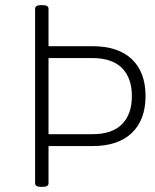

<svg xmlns="http://www.w3.org/2000/svg" viewBox="-20 -722 600 744"><path d="M138 2Q116 2 116 -12V-688Q116 -702 138 -702H146Q168 -702 168 -688V-543H338Q438 -543 491 -492.5Q544 -442 544 -350Q544 -258 491 -207Q438 -156 338 -156H168V-12Q168 2 146 2ZM338 -497H168V-202H338Q414 -202 452.5 -240.5Q491 -279 491 -350Q491 -420 452.5 -458.5Q414 -497 338 -497Z"/></svg>

Font: Asap ExtraLight
Style: Regular
Weight: 200
Designer: Pablo Cosgaya
Foundry: Omnibus-Type
Version: Version 3.001; ttfautohint (v1.8.4.7-5d5b)